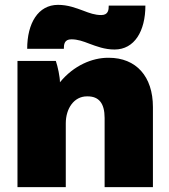

<svg xmlns="http://www.w3.org/2000/svg" viewBox="-20 -771 696 791"><path d="M323 -727C293 -738 260 -751 219 -751C137 -751 92 -675 92 -570H243C243 -588 245 -609 274 -609C300 -609 322 -601 348 -591C378 -580 411 -567 452 -567C534 -567 579 -643 579 -748H428C428 -730 426 -709 397 -709C371 -709 349 -717 323 -727ZM52 0H251V-263C251 -324 285 -374 338 -374H341C387 -374 411 -346 411 -285V0H610V-330C610 -456 541 -533 428 -533H425C361 -533 284 -502 227 -432C227 -454 218 -497 210 -520H52Z"/></svg>

Font: Fixel Display Black
Style: Regular
Weight: 900
Designer: AlfaBravo + MacPaw
Foundry: Kyrylo Tkachov, Marchela Mozhyna, Serhii Makarenko, Maria Weinstein, Zakhar Kryvoshyya
Version: Version 1.211